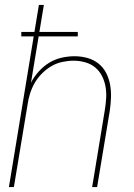

<svg xmlns="http://www.w3.org/2000/svg" viewBox="-20 -755 540 775"><path d="M16 0 116 -608H66V-626H119L137 -735H157L139 -626H294V-608H136L105 -421Q117 -445 136.5 -466.5Q156 -488 179 -502Q202 -516 228.5 -522Q255 -528 281 -528Q308 -528 333 -521Q358 -514 377.5 -498.5Q397 -483 408.5 -460.5Q420 -438 424.5 -412.5Q429 -387 428 -360.5Q427 -334 423 -307L372 0H352L403 -310Q407 -334 408.5 -358Q410 -382 406 -405Q402 -428 391.5 -448.5Q381 -469 364 -483Q347 -497 324 -503.5Q301 -510 277 -510Q255 -510 231.5 -505Q208 -500 187.5 -488Q167 -476 149.5 -458.5Q132 -441 120 -420Q108 -399 101 -376.5Q94 -354 91 -331L36 0Z"/></svg>

Font: Iosevka Term Curly Thin
Style: Italic
Weight: 100
Italic angle: -9°
Designer: Belleve Invis
Foundry: Belleve Invis
Version: Version 32.3.0